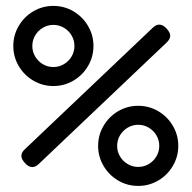

<svg xmlns="http://www.w3.org/2000/svg" viewBox="-20 -610 640 641"><path d="M292 -456.5Q292 -420.4 273.9 -389.6Q255.9 -358.9 225.1 -340.8Q194.3 -322.8 158.2 -322.8Q122.1 -322.8 91.3 -340.8Q60.5 -358.9 42.5 -389.6Q24.4 -420.4 24.4 -456.5Q24.4 -492.7 42.5 -523.4Q60.5 -554.2 91.3 -572.3Q122.1 -590.3 158.2 -590.3Q194.3 -590.3 225.1 -572.3Q255.9 -554.2 273.9 -523.4Q292 -492.7 292 -456.5ZM511.7 -527.8Q524.4 -527.8 536.1 -514.6Q548.3 -501.5 548.3 -490.7Q548.3 -479.5 536.6 -468.3L109.9 -63Q99.1 -52.2 87.9 -52.2Q75.2 -52.2 63.5 -65.4Q51.3 -78.6 51.3 -89.4Q51.3 -101.1 63 -111.8L489.7 -517.1Q500.5 -527.8 511.7 -527.8ZM87.9 -456.5Q87.9 -437.5 97.4 -421.4Q106.9 -405.3 123 -395.8Q139.2 -386.2 158.2 -386.2Q177.2 -386.2 193.4 -395.8Q209.5 -405.3 219 -421.4Q228.5 -437.5 228.5 -456.5Q228.5 -475.6 219 -491.7Q209.5 -507.8 193.4 -517.3Q177.2 -526.9 158.2 -526.9Q139.2 -526.9 123 -517.3Q106.9 -507.8 97.4 -491.7Q87.9 -475.6 87.9 -456.5ZM575.2 -123Q575.2 -86.9 557.1 -56.2Q539.1 -25.4 508.3 -7.3Q477.5 10.7 441.4 10.7Q405.3 10.7 374.5 -7.3Q343.8 -25.4 325.7 -56.2Q307.6 -86.9 307.6 -123Q307.6 -159.2 325.7 -189.9Q343.8 -220.7 374.5 -238.8Q405.3 -256.8 441.4 -256.8Q477.5 -256.8 508.3 -238.8Q539.1 -220.7 557.1 -189.9Q575.2 -159.2 575.2 -123ZM371.1 -123Q371.1 -104 380.6 -87.9Q390.1 -71.8 406.2 -62.3Q422.4 -52.7 441.4 -52.7Q460.4 -52.7 476.6 -62.3Q492.7 -71.8 502.2 -87.9Q511.7 -104 511.7 -123Q511.7 -142.1 502.2 -158.2Q492.7 -174.3 476.6 -183.8Q460.4 -193.4 441.4 -193.4Q422.4 -193.4 406.2 -183.8Q390.1 -174.3 380.6 -158.2Q371.1 -142.1 371.1 -123Z"/></svg>

Font: Courier Prime Code
Style: Regular
Weight: 400
Designer: Alan Dague-Greene
Foundry: Quote-Unquote Apps
Version: Version 3.0318